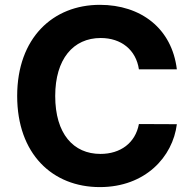

<svg xmlns="http://www.w3.org/2000/svg" viewBox="-20 -757 792 787"><path d="M549.4 -472.7H704.9C684.7 -640.6 557.5 -737.2 389.2 -737.2C197.1 -737.2 50.4 -601.6 50.4 -363.6C50.4 -126.4 194.6 9.9 389.2 9.9C575.6 9.9 688.2 -114 704.9 -247.9L549.4 -248.6C534.8 -170.8 473.7 -126.1 391.7 -126.1C281.2 -126.1 206.3 -208.1 206.3 -363.6C206.3 -514.9 280.2 -601.2 392.8 -601.2C476.9 -601.2 537.6 -552.6 549.4 -472.7Z"/></svg>

Font: Margiela Sans
Style: Bold
Weight: 700
Designer: Stefan Endress, Andreas Faust
Version: Version 1.100;FEAKit 1.0